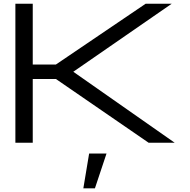

<svg xmlns="http://www.w3.org/2000/svg" viewBox="-20 -770 1024 1036"><path d="M460.9 58.6H554.7L492.2 246.1H429.7ZM766.1 -750H906.7L375.5 -382.8L922.4 0H781.7L281.7 -343.8H156.7V0H63V-750H156.7V-421.9H281.7Z"/></svg>

Font: Michroma
Style: Regular
Weight: 400
Version: Version 1.000